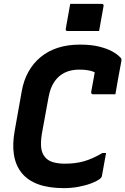

<svg xmlns="http://www.w3.org/2000/svg" viewBox="-20 -950 646 990"><path d="M342 -930Q361 -930 381.5 -930Q402 -930 423 -930Q444 -930 465 -930Q486 -930 505 -930Q510 -930 512.5 -927Q515 -924 514 -919L491 -790Q472 -790 451 -790Q430 -790 409 -790Q388 -790 367.5 -790Q347 -790 328 -790Q323 -790 320.5 -793Q318 -796 319 -801ZM309 20Q232 20 178 0.5Q124 -19 92.5 -57.5Q61 -96 52 -151Q43 -206 56 -277L92 -479Q102 -536 127 -580.5Q152 -625 190.5 -656.5Q229 -688 279.5 -704Q330 -720 392 -720Q449 -720 490 -710Q531 -700 558.5 -685Q586 -670 601 -653Q604 -651 605 -648.5Q606 -646 606 -643Q606 -640 606 -636Q599 -599 590.5 -552.5Q582 -506 575 -464Q546 -464 517 -464Q488 -464 459 -464Q454 -464 452 -467Q450 -470 450 -475Q453 -492 456.5 -510.5Q460 -529 464 -551.5Q468 -574 473 -604L494 -562Q471 -579 446.5 -585Q422 -591 387 -591Q347 -591 315 -576Q283 -561 261 -529.5Q239 -498 230 -447L196 -261Q189 -217 192.5 -187.5Q196 -158 213 -139Q228 -121 254.5 -113.5Q281 -106 314 -106Q369 -106 413 -118.5Q457 -131 508 -161H527Q524 -146 521.5 -131.5Q519 -117 516.5 -103.5Q514 -90 511.5 -75.5Q509 -61 506 -46Q506 -41 503.5 -37Q501 -33 498 -30Q482 -17 452.5 -5.5Q423 6 386 13Q349 20 309 20Z"/></svg>

Font: RecMonoLinear Nerd Font Mono
Style: Bold Italic
Weight: 700
Italic angle: -10°
Monospace: yes
Version: Version 1.085; ttfautohint (v1.8.4.7-5d5b);Nerd Fonts 3.2.1